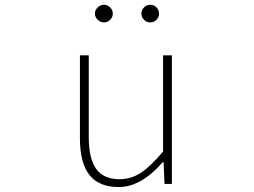

<svg xmlns="http://www.w3.org/2000/svg" viewBox="-20 -754 1040 787"><path d="M466.8 12.7Q385.7 12.7 346.7 -36.6Q307.6 -85.9 307.6 -188.5V-527.3H343.8V-192.4Q343.8 -104.5 374 -62Q404.3 -19.5 469.7 -19.5Q517.6 -19.5 557.6 -45.9Q597.7 -72.3 648.4 -132.8V-527.3H684.6V0H654.3L650.4 -89.8H647.5Q558.6 12.7 466.8 12.7ZM431.6 -672.9Q420.9 -662.1 406.2 -662.1Q391.6 -662.1 380.4 -672.9Q369.1 -683.6 369.1 -698.2Q369.1 -712.9 380.4 -723.6Q391.6 -734.4 406.2 -734.4Q420.9 -734.4 431.6 -723.6Q442.4 -712.9 442.4 -698.2Q442.4 -683.6 431.6 -672.9ZM595.7 -662.1Q581.1 -662.1 570.3 -672.9Q559.6 -683.6 559.6 -698.2Q559.6 -712.9 570.3 -723.6Q581.1 -734.4 595.7 -734.4Q611.3 -734.4 621.6 -723.6Q631.8 -712.9 631.8 -698.2Q631.8 -683.6 621.6 -672.9Q611.3 -662.1 595.7 -662.1Z"/></svg>

Font: GenEi Gothic M ExtraLight
Style: Regular
Weight: 200
Designer: o_tamon (Modified); [Source Han Sans]
Ryoko NISHIZUKA  (kana & ideographs); Paul D. Hunt (Latin, Greek & Cyrillic); Wenl
Version: Version 1.1a;Original Version 1.004